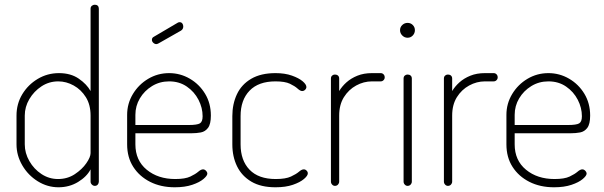

<svg xmlns="http://www.w3.org/2000/svg" viewBox="-20 -788 2561 814"><path d="M228 6Q181 6 140 -19.5Q99 -45 74.5 -87Q50 -129 50 -176V-298Q50 -348 74.5 -388.5Q99 -429 140 -453.5Q181 -478 230 -478Q280 -478 314 -454.5Q348 -431 364 -402V-751Q364 -759 369.5 -763.5Q375 -768 382 -768Q390 -768 394.5 -763.5Q399 -759 399 -751V-18Q399 -11 394.5 -5.5Q390 0 382 0Q375 0 369.5 -5.5Q364 -11 364 -18V-70Q348 -39 311 -16.5Q274 6 228 6ZM226 -29Q266 -29 297 -49.5Q328 -70 346 -96Q364 -122 364 -139V-298Q364 -344 344 -376Q324 -408 292.5 -425.5Q261 -443 227 -443Q188 -443 156 -422Q124 -401 104.5 -368Q85 -335 85 -298V-176Q85 -139 104.5 -105Q124 -71 156 -50Q188 -29 226 -29Z M721 6Q662 6 616.5 -17Q571 -40 545 -80.5Q519 -121 519 -176V-301Q519 -349 543.5 -389.5Q568 -430 608.5 -454Q649 -478 697 -478Q744 -478 784.5 -454.5Q825 -431 849.5 -390.5Q874 -350 874 -298Q874 -262 862 -246Q850 -230 831.5 -226.5Q813 -223 791 -223H554V-176Q554 -108 602 -68.5Q650 -29 723 -29Q765 -29 787 -39.5Q809 -50 820.5 -60Q832 -70 841 -70Q846 -70 850 -67Q854 -64 856.5 -60Q859 -56 859 -52Q859 -43 842.5 -29Q826 -15 795 -4.5Q764 6 721 6ZM554 -258H779Q816 -258 827.5 -265Q839 -272 839 -295Q839 -331 821.5 -365Q804 -399 772 -421Q740 -443 697 -443Q657 -443 624.5 -423Q592 -403 573 -371Q554 -339 554 -301ZM643 -601Q636 -601 630 -606.5Q624 -612 624 -619Q624 -628 632 -632L734 -692Q738 -694 741 -694Q749 -694 753 -688.5Q757 -683 757 -676Q757 -664 747 -658L652 -604Q650 -603 647.5 -602Q645 -601 643 -601Z M1148 6Q1086 6 1045.5 -18Q1005 -42 985 -83Q965 -124 965 -176V-296Q965 -347 984.5 -388.5Q1004 -430 1045 -454Q1086 -478 1148 -478Q1188 -478 1217.5 -467.5Q1247 -457 1263 -443.5Q1279 -430 1279 -419Q1279 -415 1276.5 -411Q1274 -407 1270 -404.5Q1266 -402 1261 -402Q1253 -402 1241.5 -412.5Q1230 -423 1209 -433Q1188 -443 1148 -443Q1076 -443 1038 -403.5Q1000 -364 1000 -296V-176Q1000 -108 1038 -68.5Q1076 -29 1149 -29Q1191 -29 1213.5 -39.5Q1236 -50 1247.5 -60Q1259 -70 1268 -70Q1273 -70 1276.5 -67.5Q1280 -65 1282.5 -61.5Q1285 -58 1285 -53Q1285 -43 1268.5 -29Q1252 -15 1221.5 -4.5Q1191 6 1148 6Z M1400 0Q1393 0 1388 -5.5Q1383 -11 1383 -18V-455Q1383 -463 1388 -467.5Q1393 -472 1400 -472Q1408 -472 1413 -467.5Q1418 -463 1418 -455V-402Q1430 -422 1449 -439Q1468 -456 1495 -467Q1522 -478 1557 -478H1594Q1601 -478 1606 -473Q1611 -468 1611 -460Q1611 -453 1606 -448Q1601 -443 1594 -443H1557Q1522 -443 1490 -425.5Q1458 -408 1438 -376Q1418 -344 1418 -298V-18Q1418 -11 1413 -5.5Q1408 0 1400 0Z M1708 0Q1701 0 1696 -5.5Q1691 -11 1691 -18V-455Q1691 -463 1696 -467.5Q1701 -472 1708 -472Q1716 -472 1721 -467.5Q1726 -463 1726 -455V-18Q1726 -11 1721 -5.5Q1716 0 1708 0ZM1708 -628Q1695 -628 1685.5 -637.5Q1676 -647 1676 -660Q1676 -673 1685.5 -682Q1695 -691 1708 -691Q1721 -691 1730 -682Q1739 -673 1739 -660Q1739 -647 1730 -637.5Q1721 -628 1708 -628Z M1879 0Q1872 0 1867 -5.5Q1862 -11 1862 -18V-455Q1862 -463 1867 -467.5Q1872 -472 1879 -472Q1887 -472 1892 -467.5Q1897 -463 1897 -455V-402Q1909 -422 1928 -439Q1947 -456 1974 -467Q2001 -478 2036 -478H2073Q2080 -478 2085 -473Q2090 -468 2090 -460Q2090 -453 2085 -448Q2080 -443 2073 -443H2036Q2001 -443 1969 -425.5Q1937 -408 1917 -376Q1897 -344 1897 -298V-18Q1897 -11 1892 -5.5Q1887 0 1879 0Z M2329 6Q2270 6 2224.5 -17Q2179 -40 2153 -80.5Q2127 -121 2127 -176V-301Q2127 -349 2151.5 -389.5Q2176 -430 2216.5 -454Q2257 -478 2305 -478Q2352 -478 2392.5 -454.5Q2433 -431 2457.5 -390.5Q2482 -350 2482 -298Q2482 -262 2470 -246Q2458 -230 2439.5 -226.5Q2421 -223 2399 -223H2162V-176Q2162 -108 2210 -68.5Q2258 -29 2331 -29Q2373 -29 2395 -39.5Q2417 -50 2428.5 -60Q2440 -70 2449 -70Q2454 -70 2458 -67Q2462 -64 2464.5 -60Q2467 -56 2467 -52Q2467 -43 2450.5 -29Q2434 -15 2403 -4.5Q2372 6 2329 6ZM2162 -258H2387Q2424 -258 2435.5 -265Q2447 -272 2447 -295Q2447 -331 2429.5 -365Q2412 -399 2380 -421Q2348 -443 2305 -443Q2265 -443 2232.5 -423Q2200 -403 2181 -371Q2162 -339 2162 -301Z"/></svg>

Font: Dosis ExtraLight ExtraLight
Style: Regular
Weight: 250
Version: Version 3.001; ttfautohint (v1.8.2)